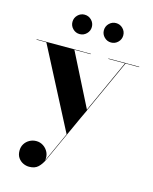

<svg xmlns="http://www.w3.org/2000/svg" viewBox="-135 -756 879 1104"><g transform="rotate(15 304.5 -204.0)"><path d="M224.5 -457.5 385 -140 307.5 24.5 57.5 -457.5H-1V-460H321.5V-457.5ZM610 -460V-457.5H529L231.5 195Q218.5 223 199.5 241.2Q180.5 259.5 146.5 259.5Q127.5 259.5 110 251Q92.5 242.5 81 225.8Q69.5 209 69.5 184Q69.5 161 80.5 143.5Q91.5 126 109.8 116Q128 106 150 106Q172.5 106 191.5 118.5Q210.5 131 220.8 152.2Q231 173.5 226.5 200L525.5 -457.5H426.5V-460ZM416.5 -552.5Q393 -552.5 376 -569.5Q359 -586.5 359 -610Q359 -634 376 -651Q393 -668 416.5 -668Q440.5 -668 457.5 -651Q474.5 -634 474.5 -610Q474.5 -586.5 457.5 -569.5Q440.5 -552.5 416.5 -552.5ZM229.5 -552.5Q206 -552.5 189 -569.5Q172 -586.5 172 -610Q172 -634 189 -651Q206 -668 229.5 -668Q253.5 -668 270.5 -651Q287.5 -634 287.5 -610Q287.5 -586.5 270.5 -569.5Q253.5 -552.5 229.5 -552.5Z"/></g></svg>

Font: Bodoni Moda 72pt
Style: Bold
Weight: 700
Designer: Owen Earl
Foundry: indestructible type
Version: Version 2.004